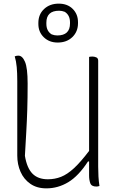

<svg xmlns="http://www.w3.org/2000/svg" viewBox="-20 -1016 640 1056"><path d="M235 20Q183 20 147 -5Q111 -30 93 -71Q75 -112 75 -160V-570Q75 -614 72 -647Q69 -680 61 -706Q70 -710 81 -710Q103 -710 117.5 -676Q132 -642 132 -556Q132 -477 130 -413.5Q128 -350 124.5 -290Q121 -230 117 -159Q128 -92 158.5 -61Q189 -30 243 -30Q282 -30 316 -43.5Q350 -57 386.5 -90.5Q423 -124 470 -186V-703Q474 -704 478.5 -704.5Q483 -705 488 -705Q499 -705 509.5 -700.5Q520 -696 520 -682V-100Q520 -72 521.5 -45.5Q523 -19 527 7Q518 10 510 10Q483 10 476.5 -8.5Q470 -27 470 -50V-128H464Q412 -48 355.5 -14Q299 20 235 20ZM303 -996Q351 -996 380 -967Q409 -938 409 -894V-888Q409 -842 378 -812Q347 -782 297 -782Q251 -782 221 -811Q191 -840 191 -884V-890Q191 -937 222.5 -966.5Q254 -996 303 -996ZM305 -957Q235 -957 235 -891V-885Q235 -845 264 -827Q279 -821 295 -821Q365 -821 365 -887V-893Q365 -933 336 -951Q321 -957 305 -957Z"/></svg>

Font: Recursive Mn Csl St Lt
Style: Regular
Weight: 300
Monospace: yes
Version: Version 1.079;hotconv 1.0.112;makeotfexe 2.5.65598; ttfautoh